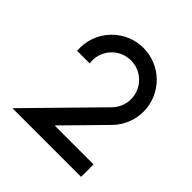

<svg xmlns="http://www.w3.org/2000/svg" viewBox="-182 -835 979 979"><g transform="rotate(45 307.5 -345.0)"><path d="M469.3 -298.9C558.3 -389.5 557 -535.2 466.3 -624.2C421.5 -668.2 363.3 -690.1 305.2 -690.1C245.6 -690.1 186.1 -667.1 141.1 -621.2C92.1 -571.3 70.5 -504.7 76.1 -440.1H166.6C165.7 -446.3 165.2 -452.5 165.2 -458.8C164.9 -496.2 179.1 -531.5 205.3 -558.2C231.8 -585.2 267.3 -600.1 305.2 -600.1C342.1 -600.1 376.9 -585.9 403.3 -560C430 -533.8 444.9 -498.8 445.2 -461.4C445.5 -424 431.3 -388.7 405.1 -362L49.7 0H154.2H175.8H545V-90H264.2Z"/></g></svg>

Font: Glacial Indifference
Style: Medium
Weight: 500
Version: Version 1.001